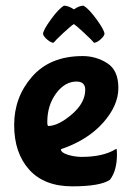

<svg xmlns="http://www.w3.org/2000/svg" viewBox="-20 -635 463 678"><path d="M241 -550Q232 -545 204 -519Q176 -493 169 -484Q160 -484 147 -495Q134 -506 132 -515Q132 -528 159.5 -566Q187 -604 206 -615Q221 -615 241 -602Q260 -615 275 -615Q294 -604 321.5 -566Q349 -528 349 -515Q347 -506 334 -495Q321 -484 312 -484Q307 -491 278 -518Q249 -545 241 -550ZM281 -318Q281 -347 250 -347Q209 -347 178 -305Q147 -263 147 -204Q147 -190 151 -190Q187 -191 234 -231.5Q281 -272 281 -318ZM368 0Q334 23 235 23Q136 23 83 -36Q30 -95 30 -193.5Q30 -292 93.5 -364.5Q157 -437 272 -437Q319 -437 358.5 -412Q398 -387 398 -324.5Q398 -262 343.5 -201Q289 -140 195 -108Q195 -96 219.5 -88.5Q244 -81 268 -81Q344 -81 388 -108Q389 -109 391 -109Q393 -109 393 -90Q393 -32 368 0Z"/></svg>

Font: Bubblegum Sans
Style: Regular
Weight: 400
Designer: Angel Koziupa and Alejandro Paul
Foundry: Angel Koziupa and Alejandro Paul
Version: Version 1.001